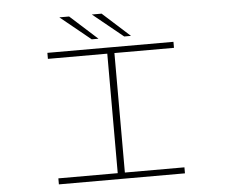

<svg xmlns="http://www.w3.org/2000/svg" viewBox="-58 -950 1216 1018"><g transform="rotate(-5 550.0 -441.0)"><path d="M214.5 0V-32H530.5V-668H214.5V-700H885.5V-668H568.5V-32H885.5V0ZM628 -751 467 -882H519L664 -751ZM455 -751 294 -882H346L491 -751Z"/></g></svg>

Font: Trispace Expanded Thin
Style: Regular
Weight: 100
Width: 7
Designer: Tyler Finck
Foundry: Etcetera Type Company
Version: Version 1.210; ttfautohint (v1.8.3)